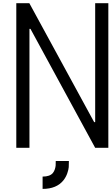

<svg xmlns="http://www.w3.org/2000/svg" viewBox="-20 -937 707 1217"><path d="M382.8 205.1Q339.2 260.4 250 260.4V182.3Q296.2 182.3 315.1 159.5Q323.6 149.1 327.8 135.4Q332 121.7 332.7 112Q333.3 102.2 333.3 83.3H416.7Q416.7 108.1 415.7 122.7Q414.7 137.4 406.6 161.1Q398.4 184.9 382.8 205.1ZM166.7 0H83.3V-916.7H166L576.8 -162.8H583.3V-916.7H666.7V0H583.3L173.2 -753.9H166.7Z"/></svg>

Font: Monoid
Style: Regular
Weight: 400
Width: 4
Monospace: yes
Designer: Andreas Larsen (@larsenwork)
Version: Version 0.61